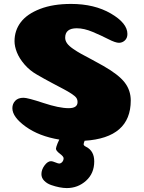

<svg xmlns="http://www.w3.org/2000/svg" viewBox="-20 -712 734 978"><path d="M419 36Q460 57 460 110Q460 171 418.5 208.5Q377 246 320 246Q303 246 282.5 242Q262 238 240.5 230.5Q219 223 205 208.5Q191 194 191 175Q191 152 207 130.5Q223 109 240 109Q247 109 261.5 115Q276 121 281 121Q290 121 297 113Q304 105 304 94Q304 85 284.5 70.5Q265 56 265 45Q265 42 267.5 34Q270 26 273.5 17.5Q277 9 282 -1Q179 -18 111 -67Q43 -116 43 -161Q43 -183 57.5 -198.5Q72 -214 100 -214Q121 -214 201 -187.5Q281 -161 330 -161Q375 -161 375 -192Q375 -205 368.5 -214Q362 -223 343.5 -235Q325 -247 306 -257Q287 -267 245.5 -289Q204 -311 168 -332Q131 -353 104.5 -384Q78 -415 66 -445.5Q54 -476 54 -502Q54 -557 86 -599Q118 -641 184 -666.5Q250 -692 342 -692Q461 -692 545 -643Q629 -594 629 -539Q629 -518 616 -506Q603 -494 586 -494Q568 -494 532 -512.5Q496 -531 452 -549.5Q408 -568 371 -568Q312 -568 312 -520Q312 -505 321.5 -491.5Q331 -478 352 -463.5Q373 -449 393 -438Q413 -427 448 -408.5Q483 -390 507 -376Q584 -332 615 -292Q646 -252 646 -200Q646 -10 411 5Q406 18 406 23Q406 30 419 36Z"/></svg>

Font: Coiny
Style: Regular
Weight: 400
Version: Version 001.001